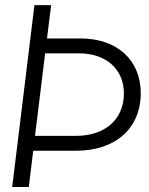

<svg xmlns="http://www.w3.org/2000/svg" viewBox="-20 -748 595 768"><path d="M28.8 0H95.2L112.8 -145H284.2C442.9 -145 543 -235.4 543 -375.5C543 -508.3 447.3 -594.2 302.7 -594.2H168L184.6 -727.5H117.7ZM120.1 -204.6 160.6 -534.7H295.9C403.8 -534.7 475.6 -471.7 475.6 -374.5C475.6 -271.5 401.4 -204.6 284.2 -204.6Z"/></svg>

Font: Guggenheim Sans Display Light
Style: Italic
Weight: 300
Italic angle: -7°
Designer: Modified by Tom Baber under direction of Pentagram Design 2023
Foundry: rsms
Version: Version 1.001;Glyphs 3.1.2 (3151)